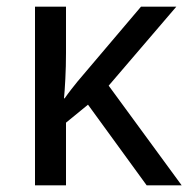

<svg xmlns="http://www.w3.org/2000/svg" viewBox="-20 -556 574 576"><path d="M509 -536 306 -299 525 0H420L244 -242L178 -188V0H85V-536H178V-397Q178 -357 176 -319Q174 -281 172 -261H174Q183 -274 193.5 -287.5Q204 -301 213 -312L403 -536Z"/></svg>

Font: Noto Sans Ambassadori
Style: Regular
Weight: 400
Designer: Monotype Design Team
Foundry: Monotype Imaging Inc.
Version: Version 2.013